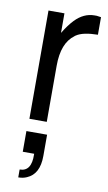

<svg xmlns="http://www.w3.org/2000/svg" viewBox="-92 -585 517 915"><g transform="rotate(10 166.5 -127.5)"><path d="M68.8 -523.9H146V-429.2Q170.9 -470.2 194.8 -495.1Q236.8 -539.1 289.1 -539.1H299.8L320.8 -536.1V-451.2Q249 -450.2 217.8 -429.2Q215.8 -428.2 213.9 -426.8L211.9 -424.8Q152.8 -381.8 152.8 -272V0H68.8ZM64.9 60.1H165V163.1Q165 251 106 275.9Q87.9 284.2 64.9 284.2V246.1Q122.1 246.1 120.1 164.1V160.2H64.9Z"/></g></svg>

Font: SolaimanLipiNormal
Style: Normal
Weight: 400
Designer: Solaiman Karim
Version: Version 1.6.1 ; ttfautohint (v1.5.65-e2d9)